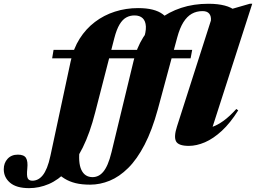

<svg xmlns="http://www.w3.org/2000/svg" viewBox="-224 -760 1360 1020"><path d="M53 -450 60.5 -495H797L788.5 -450ZM69 150 200 26Q190 102.5 208 141.8Q226 181 268 181Q283 181 297.2 174.5Q311.5 168 324.2 153Q337 138 348 112.5Q359 87 368.5 48L486 -438Q502 -505.5 536.5 -561Q571 -616.5 621.8 -656.5Q672.5 -696.5 738.5 -718.2Q804.5 -740 883.5 -740Q910 -740 931 -737.5Q952 -735 969.5 -730.5Q987 -726 1001.8 -718.8Q1016.5 -711.5 1030 -701.5L995.5 -709L1103 -740H1116L905.5 -86.5Q932.5 -96 963.2 -118Q994 -140 1031.5 -181L1041.5 -173.5Q999.5 -106.5 954.5 -65Q909.5 -23.5 864.8 -4.2Q820 15 779 15Q724 15 711.2 -9.2Q698.5 -33.5 716.5 -89L896.5 -651Q898.5 -674 887.5 -687.5Q876.5 -701 852 -701Q820 -701 794.8 -686.8Q769.5 -672.5 750.2 -641.8Q731 -611 717.5 -561L614.5 -179.5Q584 -68 544 9Q504 86 457 132.5Q410 179 358.8 200Q307.5 221 255 221Q210.5 221 177.8 213Q145 205 119.2 189Q93.5 173 69 150ZM282 -164Q254 -53.5 215.8 23.5Q177.5 100.5 131.8 148.2Q86 196 35 217.8Q-16 239.5 -69.5 239.5Q-136.5 239.5 -170.2 211Q-204 182.5 -204 139Q-204 106 -183.8 83.8Q-163.5 61.5 -129 61.5Q-96.5 61.5 -85.8 79.2Q-75 97 -79 135.5Q-83 174 -76.8 187Q-70.5 200 -52 200Q-37 200 -23.2 193.2Q-9.5 186.5 2.8 171.5Q15 156.5 25.5 130.8Q36 105 44 67L151.5 -434.5Q166 -502 199.2 -554.5Q232.5 -607 280.2 -643.2Q328 -679.5 386.5 -698.2Q445 -717 509.5 -717Q554.5 -717 586.8 -708.8Q619 -700.5 640 -685Q661 -669.5 672.5 -648.5L537 -547Q552.5 -590 551 -619.2Q549.5 -648.5 534 -663.2Q518.5 -678 490.5 -678Q466.5 -678 446.8 -667.2Q427 -656.5 411.2 -630.2Q395.5 -604 383.5 -558Z"/></svg>

Font: Newsreader 60pt ExtraBold
Style: Italic
Weight: 800
Italic angle: -17°
Designer: Hugues Gentile
Foundry: Production Type
Version: Version 1.003